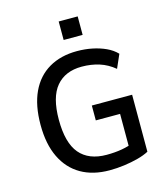

<svg xmlns="http://www.w3.org/2000/svg" viewBox="-131 -1011 984 1123"><g transform="rotate(-15 361.0 -450.0)"><path d="M393 9Q293 9 221 -32.5Q149 -74 110 -154.5Q71 -235 71 -352Q71 -469 108.5 -549.5Q146 -630 217.5 -672Q289 -714 388 -714Q436 -714 480 -705Q524 -696 561 -679Q598 -662 624 -635L588 -553Q546 -588 497 -603.5Q448 -619 391 -619Q291 -619 236.5 -554.5Q182 -490 182 -353Q182 -213 237 -148Q292 -83 400 -83Q450 -83 492.5 -90.5Q535 -98 570 -113L537 -64V-294H390V-384H634V-39Q606 -24 566.5 -13.5Q527 -3 482.5 3Q438 9 393 9ZM330 -797V-909H445V-797Z"/></g></svg>

Font: Nunito Sans 7pt SemiCondensed SemiBold
Style: Regular
Weight: 600
Width: 4
Designer: Vernon Adams
Foundry: Vernon Adams
Version: Version 3.101;gftools[0.9.27]